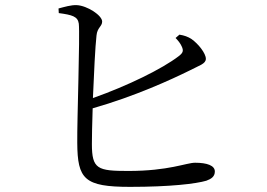

<svg xmlns="http://www.w3.org/2000/svg" viewBox="-20 -743 1040 748"><path d="M664 -595C673 -586 683 -574 688 -562C696 -545 693 -537 676 -524C612 -475 478 -409 342 -361C346 -457 351 -562 356 -605C359 -636 378 -640 378 -659C378 -683 320 -721 279 -723C257 -724 231 -716 208 -710L209 -692C261 -685 283 -679 287 -651C292 -604 280 -275 281 -186C282 -45 308 -15 487 -15C643 -15 743 -27 784 -39C803 -46 817 -55 817 -75C817 -98 787 -109 740 -109C706 -109 638 -77 480 -77C360 -77 338 -84 338 -182C338 -208 339 -261 341 -321C506 -368 647 -433 718 -468C756 -488 782 -494 782 -514C782 -535 753 -572 726 -591C712 -600 698 -605 679 -608Z"/></svg>

Font: Noto Serif CJK KR
Style: Regular
Weight: 400
Designer: Ryoko NISHIZUKA 西塚涼子 (kana & ideographs); Frank Grießhammer (Latin, Greek & Cyrillic); Wenlong ZHANG 张文龙 (bopomofo); San
Foundry: Adobe
Version: Version 2.001;hotconv 1.1.0;makeotfexe 2.6.0